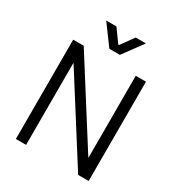

<svg xmlns="http://www.w3.org/2000/svg" viewBox="-208 -1037 1088 1172"><g transform="rotate(30 336.5 -451.0)"><path d="M80 -700H154L519 -124H521V-700H593V0H519L154 -576H152V0H80ZM196 -902H268L333 -812H339L404 -902H476L373 -762H299Z"/></g></svg>

Font: Chakra Petch
Style: Regular
Weight: 400
Designer: Katatrad Aksorn Co.,Ltd.
Foundry: Cadson Demak Co.,Ltd.
Version: Version 1.000; ttfautohint (v1.6)